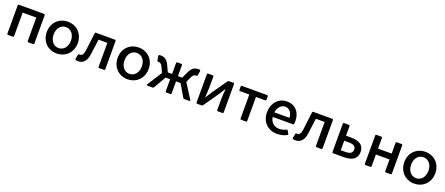

<svg xmlns="http://www.w3.org/2000/svg" viewBox="90 -1621 6443 2779"><g transform="rotate(20 3311.5 -232.0)"><path d="M76.2 -449.2V-15.6C76.2 -5.9 82 0 91.8 0H164.1C173.8 0 179.7 -5.9 179.7 -15.6V-376H389.6V-15.6C389.6 -5.9 395.5 0 405.3 0H476.6C486.3 0 492.2 -5.9 492.2 -15.6V-449.2C492.2 -459 486.3 -464.8 476.6 -464.8H91.8C82 -464.8 76.2 -459 76.2 -449.2Z M841.8 11.7C980.5 11.7 1081.1 -90.8 1081.1 -233.4C1081.1 -375 980.5 -476.6 841.8 -476.6C704.1 -476.6 603.5 -375 603.5 -233.4C603.5 -90.8 704.1 11.7 841.8 11.7ZM841.8 -71.3C764.6 -71.3 709 -137.7 709 -233.4C709 -328.1 764.6 -393.6 841.8 -393.6C919.9 -393.6 975.6 -328.1 975.6 -233.4C975.6 -137.7 919.9 -71.3 841.8 -71.3Z M1139.6 6.8C1149.4 9.8 1160.2 10.7 1173.8 10.7C1252.9 10.7 1299.8 -42 1314.5 -146.5C1325.2 -225.6 1335 -304.7 1345.7 -383.8H1481.4V-15.6C1481.4 -5.9 1487.3 0 1497.1 0H1568.4C1578.1 0 1584 -5.9 1584 -15.6V-449.2C1584 -459 1578.1 -464.8 1568.4 -464.8H1278.3C1268.6 -464.8 1262.7 -460 1261.7 -450.2C1251 -357.4 1239.3 -265.6 1227.5 -172.9C1219.7 -112.3 1198.2 -86.9 1166 -86.9C1162.1 -86.9 1158.2 -86.9 1154.3 -87.9C1147.5 -89.8 1142.6 -85.9 1140.6 -75.2L1127.9 -11.7C1126 -2 1129.9 4.9 1139.6 6.8Z M1933.6 11.7C2072.3 11.7 2172.9 -90.8 2172.9 -233.4C2172.9 -375 2072.3 -476.6 1933.6 -476.6C1795.9 -476.6 1695.3 -375 1695.3 -233.4C1695.3 -90.8 1795.9 11.7 1933.6 11.7ZM1933.6 -71.3C1856.4 -71.3 1800.8 -137.7 1800.8 -233.4C1800.8 -328.1 1856.4 -393.6 1933.6 -393.6C2011.7 -393.6 2067.4 -328.1 2067.4 -233.4C2067.4 -137.7 2011.7 -71.3 1933.6 -71.3Z M2749 -244.1 2784.2 -322.3C2805.7 -370.1 2827.1 -378.9 2851.6 -378.9C2855.5 -378.9 2857.4 -378.9 2860.4 -377.9C2866.2 -377.9 2870.1 -381.8 2872.1 -391.6L2882.8 -457C2884.8 -465.8 2880.9 -473.6 2872.1 -475.6C2866.2 -476.6 2859.4 -477.5 2853.5 -477.5C2794.9 -477.5 2752 -455.1 2716.8 -377.9L2671.9 -281.2H2606.4V-449.2C2606.4 -459 2600.6 -464.8 2590.8 -464.8H2531.2C2521.5 -464.8 2515.6 -459 2515.6 -449.2V-281.2H2450.2L2405.3 -377.9C2370.1 -455.1 2327.1 -477.5 2268.6 -477.5C2262.7 -477.5 2255.9 -476.6 2250 -475.6C2241.2 -473.6 2237.3 -465.8 2239.3 -457L2250 -391.6C2252 -381.8 2259.8 -378.9 2267.6 -378.9H2270.5C2294.9 -378.9 2316.4 -370.1 2337.9 -322.3L2373 -244.1L2230.5 -18.6C2223.6 -7.8 2228.5 0 2241.2 0H2317.4C2325.2 0 2332 -2.9 2335.9 -10.7L2446.3 -200.2H2515.6V-15.6C2515.6 -5.9 2521.5 0 2531.2 0H2590.8C2600.6 0 2606.4 -5.9 2606.4 -15.6V-200.2H2675.8L2787.1 -10.7C2791 -2.9 2797.9 0 2805.7 0H2880.9C2893.6 0 2898.4 -7.8 2891.6 -18.6Z M2990.2 -449.2V-15.6C2990.2 -5.9 2996.1 0 3005.9 0H3073.2C3081.1 0 3086.9 -2.9 3091.8 -9.8L3252 -239.3C3269.5 -265.6 3296.9 -309.6 3313.5 -336.9H3317.4C3313.5 -277.3 3308.6 -216.8 3308.6 -168V-15.6C3308.6 -5.9 3314.5 0 3324.2 0H3392.6C3402.3 0 3408.2 -5.9 3408.2 -15.6V-449.2C3408.2 -459 3402.3 -464.8 3392.6 -464.8H3325.2C3317.4 -464.8 3311.5 -461.9 3306.6 -455.1L3147.5 -226.6C3128.9 -200.2 3102.5 -156.2 3085 -127.9H3081.1C3085 -186.5 3089.8 -249 3089.8 -297.9V-449.2C3089.8 -459 3084 -464.8 3074.2 -464.8H3005.9C2996.1 -464.8 2990.2 -459 2990.2 -449.2Z M3668 -383.8V-15.6C3668 -5.9 3673.8 0 3683.6 0H3754.9C3764.6 0 3770.5 -5.9 3770.5 -15.6V-383.8H3912.1C3921.9 -383.8 3927.7 -389.6 3927.7 -399.4V-449.2C3927.7 -459 3921.9 -464.8 3912.1 -464.8H3526.4C3516.6 -464.8 3510.7 -459 3510.7 -449.2V-399.4C3510.7 -389.6 3516.6 -383.8 3526.4 -383.8Z M4426.8 -248C4426.8 -378.9 4350.6 -476.6 4216.8 -476.6C4085.9 -476.6 3996.1 -372.1 3996.1 -231.4C3996.1 -85 4093.8 14.6 4238.3 14.6C4291 14.6 4343.8 1 4386.7 -21.5C4395.5 -26.4 4397.5 -34.2 4392.6 -43L4369.1 -84C4364.3 -92.8 4356.4 -94.7 4347.7 -90.8C4307.6 -71.3 4274.4 -64.5 4242.2 -64.5C4165 -64.5 4108.4 -114.3 4096.7 -195.3H4407.2C4416 -195.3 4422.9 -200.2 4423.8 -210C4425.8 -222.7 4426.8 -236.3 4426.8 -248ZM4329.1 -265.6H4096.7C4107.4 -344.7 4158.2 -397.5 4217.8 -397.5C4279.3 -397.5 4330.1 -341.8 4329.1 -265.6Z M4487.3 6.8C4497.1 9.8 4507.8 10.7 4521.5 10.7C4600.6 10.7 4647.5 -42 4662.1 -146.5C4672.9 -225.6 4682.6 -304.7 4693.4 -383.8H4829.1V-15.6C4829.1 -5.9 4835 0 4844.7 0H4916C4925.8 0 4931.6 -5.9 4931.6 -15.6V-449.2C4931.6 -459 4925.8 -464.8 4916 -464.8H4626C4616.2 -464.8 4610.4 -460 4609.4 -450.2C4598.6 -357.4 4586.9 -265.6 4575.2 -172.9C4567.4 -112.3 4545.9 -86.9 4513.7 -86.9C4509.8 -86.9 4505.9 -86.9 4502 -87.9C4495.1 -89.8 4490.2 -85.9 4488.3 -75.2L4475.6 -11.7C4473.6 -2 4477.5 4.9 4487.3 6.8Z M5084 -449.2V-15.6C5084 -5.9 5089.8 0 5099.6 0H5267.6C5383.8 0 5466.8 -43 5466.8 -152.3C5466.8 -260.7 5383.8 -302.7 5267.6 -302.7H5187.5V-449.2C5187.5 -459 5181.6 -464.8 5171.9 -464.8H5099.6C5089.8 -464.8 5084 -459 5084 -449.2ZM5258.8 -79.1H5187.5V-225.6H5258.8C5332 -225.6 5367.2 -203.1 5367.2 -153.3C5367.2 -102.5 5332 -79.1 5258.8 -79.1Z M5583 -449.2V-15.6C5583 -5.9 5588.9 0 5598.6 0H5670.9C5680.7 0 5686.5 -5.9 5686.5 -15.6V-195.3H5896.5V-15.6C5896.5 -5.9 5902.3 0 5912.1 0H5983.4C5993.2 0 5999 -5.9 5999 -15.6V-449.2C5999 -459 5993.2 -464.8 5983.4 -464.8H5912.1C5902.3 -464.8 5896.5 -459 5896.5 -449.2V-285.2H5686.5V-449.2C5686.5 -459 5680.7 -464.8 5670.9 -464.8H5598.6C5588.9 -464.8 5583 -459 5583 -449.2Z M6348.6 11.7C6487.3 11.7 6587.9 -90.8 6587.9 -233.4C6587.9 -375 6487.3 -476.6 6348.6 -476.6C6210.9 -476.6 6110.4 -375 6110.4 -233.4C6110.4 -90.8 6210.9 11.7 6348.6 11.7ZM6348.6 -71.3C6271.5 -71.3 6215.8 -137.7 6215.8 -233.4C6215.8 -328.1 6271.5 -393.6 6348.6 -393.6C6426.8 -393.6 6482.4 -328.1 6482.4 -233.4C6482.4 -137.7 6426.8 -71.3 6348.6 -71.3Z"/></g></svg>

Font: Ed Sans Neue Medium
Style: Regular
Weight: 500
Designer: Stephen Hutchings
Version: Version 1.004;PS 001.004;hotconv 1.0.88;makeotf.lib2.5.64775